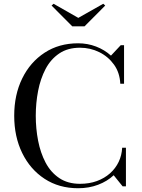

<svg xmlns="http://www.w3.org/2000/svg" viewBox="-20 -990 756 1020"><path d="M395 10Q293.5 10 217 -40Q140.5 -90 98 -177Q55.5 -264 55.5 -375Q55.5 -486.5 98 -573.2Q140.5 -660 217 -710Q293.5 -760 395 -760Q445 -760 490.2 -742.8Q535.5 -725.5 569.5 -694.5L621.5 -750H639V-545H619Q616.5 -603.5 585.8 -646.5Q555 -689.5 507.2 -713Q459.5 -736.5 405 -736.5Q340 -736.5 294.8 -706Q249.5 -675.5 222.2 -623.8Q195 -572 182.5 -507.5Q170 -443 170 -375Q170 -307 182.5 -242.5Q195 -178 222.2 -126.2Q249.5 -74.5 294.8 -44Q340 -13.5 405 -13.5Q454.5 -13.5 494.8 -28.2Q535 -43 564.5 -69.2Q594 -95.5 610.5 -130.2Q627 -165 629 -205H649V0H631.5L584 -59Q550 -27 501.2 -8.5Q452.5 10 395 10ZM364 -850 254 -960.5 264.5 -970 396 -895 528.5 -970 539 -960.5 429 -850Z"/></svg>

Font: Bodoni Moda
Style: Regular
Weight: 400
Designer: Owen Earl
Foundry: indestructible type
Version: Version 2.005